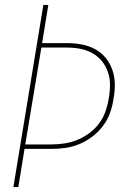

<svg xmlns="http://www.w3.org/2000/svg" viewBox="-20 -755 540 775"><path d="M34 0 155 -735H175L150 -581H251Q281 -581 310 -575.5Q339 -570 364 -556.5Q389 -543 406.5 -521.5Q424 -500 433.5 -473Q443 -446 443.5 -416Q444 -386 438 -355Q434 -327 424 -299Q414 -271 395.5 -246.5Q377 -222 352.5 -203.5Q328 -185 300.5 -173.5Q273 -162 244 -158Q215 -154 187 -154H79L54 0ZM82 -172H187Q213 -172 240 -176Q267 -180 292.5 -190.5Q318 -201 341 -218Q364 -235 380.5 -257.5Q397 -280 406 -306Q415 -332 419 -358Q424 -386 424 -413Q424 -440 415.5 -464.5Q407 -489 391 -508.5Q375 -528 352.5 -540.5Q330 -553 304 -558Q278 -563 251 -563H147Z"/></svg>

Font: Iosevka Term Curly Thin
Style: Italic
Weight: 100
Italic angle: -9°
Designer: Belleve Invis
Foundry: Belleve Invis
Version: Version 32.3.0